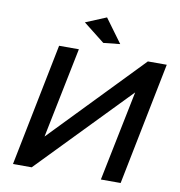

<svg xmlns="http://www.w3.org/2000/svg" viewBox="-95 -992 1014 1080"><g transform="rotate(10 411.5 -452.0)"><path d="M51 0 191 -700H304L199 -183L698 -700H806L666 0H553L658 -516L158 0ZM429 -904 528 -769 433 -759 311 -855Z"/></g></svg>

Font: Argentum Sans
Style: Italic
Weight: 400
Italic angle: -11.3099°
Designer: Julieta Ulanovsky, Owen Earl, Rasmus Andersson, Cristiano Sobral
Foundry: The Argentum Sans Project Authors
Version: Version 3.131; ttfautohint (v1.8.4.7-5d5b-dirty)